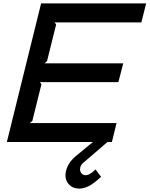

<svg xmlns="http://www.w3.org/2000/svg" viewBox="-20 -830 874 1122"><path d="M661.1 -110.8 633.8 0H607.9L469.2 119.1Q452.1 131.3 448.2 151.9Q445.3 168.9 455.3 181.6Q465.3 194.3 481.9 193.8Q498 192.4 511.2 182.1Q514.6 182.1 538.1 160.2L570.8 203.1Q562.5 210.4 553 219Q543.5 227.5 535.2 233.9Q490.2 269.5 446.8 272Q404.3 273.4 380.1 244.4Q356 215.3 365.2 171.9Q375.5 123 420.9 84L522.9 0H20L220.2 -810.1H834L806.2 -699.2H298.8L308.1 -687L254.9 -473.1L240.2 -460H700.2L671.9 -350.1H212.9L222.2 -337.9L168.9 -123L153.8 -110.8Z"/></svg>

Font: Sinkin Sans 500 Medium Italic
Style: Regular
Weight: 500
Italic angle: -112°
Designer: Keith Bates
Foundry: K-Type
Version: Sinkin Sans (version 1.0)  by Keith Bates   •   © 2014   www